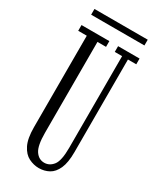

<svg xmlns="http://www.w3.org/2000/svg" viewBox="-206 -864 778 941"><g transform="rotate(30 183.0 -394.0)"><path d="M187 12Q158 12 130.2 -1.8Q102.5 -15.5 84.8 -50.8Q67 -86 67 -150V-667.5H18.5V-700H176V-667.5H127.5V-153.5Q127.5 -80.5 146.8 -52.2Q166 -24 197 -24Q226.5 -24 246.8 -49.8Q267 -75.5 267 -149V-667.5H225.5V-700H347V-667.5H300V-143Q300 -84 284.8 -50Q269.5 -16 243.8 -2Q218 12 187 12ZM34 -767.5V-800H335.5V-767.5Z"/></g></svg>

Font: Imbue 10pt Light
Style: Regular
Weight: 300
Designer: Tyler Finck
Foundry: Etcetera Type Company
Version: Version 1.102; ttfautohint (v1.8.3)